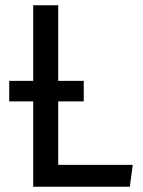

<svg xmlns="http://www.w3.org/2000/svg" viewBox="-20 -709 544 729"><path d="M484 -83 473 0H106V-324H15V-402H106V-689H201V-402H298V-324H201V-83Z"/></svg>

Font: Fira GO
Style: Regular
Weight: 400
Designer: Carrois Corporate
Foundry: Carrois Corporate GbR
Version: Version 0.300